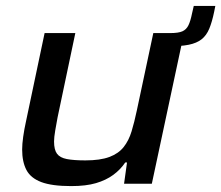

<svg xmlns="http://www.w3.org/2000/svg" viewBox="-20 -622 749 650"><path d="M490 -465 499 -510H556Q584 -510 597.5 -516Q611 -522 618 -536.5Q625 -551 630 -576L636 -602H709L705 -582Q698 -548 688.5 -525Q679 -502 662.5 -489Q646 -476 619 -470.5Q592 -465 547 -465ZM221 8Q156 8 120 -5.5Q84 -19 69.5 -46.5Q55 -74 55 -116Q55 -134 58.5 -159Q62 -184 68 -211L131 -510H235L175 -225Q171 -204 167 -180.5Q163 -157 163 -143Q163 -115 173 -101.5Q183 -88 206.5 -83.5Q230 -79 269 -79Q319 -79 350 -90.5Q381 -102 398.5 -124Q416 -146 425.5 -177.5Q435 -209 443 -247L499 -510H603L494 0H400L410 -72H404Q388 -48 363.5 -30Q339 -12 305 -2Q271 8 221 8Z"/></svg>

Font: Saira SemiExpanded Medium
Style: Italic
Weight: 500
Width: 6
Italic angle: -12°
Designer: Hector Gatti with collaboration of the Omnibus-Type team
Foundry: Omnibus-Type
Version: Version 1.101